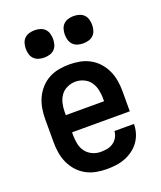

<svg xmlns="http://www.w3.org/2000/svg" viewBox="-138 -829 777 925"><g transform="rotate(-20 250.0 -366.0)"><path d="M250 8Q223 8 196 3Q169 -2 145 -15Q121 -28 102.5 -48.5Q84 -69 72.5 -94Q61 -119 56.5 -146Q52 -173 52 -200V-320Q52 -347 56.5 -374Q61 -401 72.5 -426Q84 -451 102.5 -471.5Q121 -492 145 -505Q169 -518 196 -523Q223 -528 250 -528Q277 -528 304 -523Q331 -518 355 -505Q379 -492 397.5 -471.5Q416 -451 427.5 -426Q439 -401 443.5 -374Q448 -347 448 -320V-216H152V-200Q152 -178 156.5 -156Q161 -134 174 -116.5Q187 -99 207.5 -89.5Q228 -80 250 -80Q267 -80 283.5 -83Q300 -86 314 -95.5Q328 -105 336.5 -120Q345 -135 346 -152H446Q446 -128 439 -105Q432 -82 418 -62.5Q404 -43 384.5 -29Q365 -15 343 -6.5Q321 2 297 5Q273 8 250 8ZM348 -304V-320Q348 -342 343 -364Q338 -386 325.5 -403.5Q313 -421 292.5 -430.5Q272 -440 250 -440Q228 -440 207.5 -430.5Q187 -421 174.5 -403.5Q162 -386 157 -364Q152 -342 152 -320V-304ZM350 -600Q336 -600 322 -604Q308 -608 298 -618Q288 -628 284 -642Q280 -656 280 -670Q280 -684 284 -698Q288 -712 298 -722Q308 -732 322 -736Q336 -740 350 -740Q364 -740 378 -736Q392 -732 402 -722Q412 -712 416 -698Q420 -684 420 -670Q420 -656 416 -642Q412 -628 402 -618Q392 -608 378 -604Q364 -600 350 -600ZM150 -600Q136 -600 122 -604Q108 -608 98 -618Q88 -628 84 -642Q80 -656 80 -670Q80 -684 84 -698Q88 -712 98 -722Q108 -732 122 -736Q136 -740 150 -740Q164 -740 178 -736Q192 -732 202 -722Q212 -712 216 -698Q220 -684 220 -670Q220 -656 216 -642Q212 -628 202 -618Q192 -608 178 -604Q164 -600 150 -600Z"/></g></svg>

Font: Iosevka Semibold
Style: Regular
Weight: 600
Monospace: yes
Designer: Belleve Invis
Foundry: Belleve Invis
Version: Version 33.2.3; ttfautohint (v1.8.4)